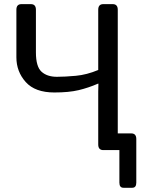

<svg xmlns="http://www.w3.org/2000/svg" viewBox="-20 -720 705 921"><path d="M58.6 -445.3V-673.3Q58.6 -700.2 83 -700.2H127.9Q152.3 -700.2 152.3 -673.3V-468.8Q152.3 -400.4 179.2 -376Q206.1 -351.6 252.9 -351.6Q291 -351.6 343.8 -356.4Q396.5 -361.3 451.2 -384.3V-673.3Q451.2 -700.2 475.6 -700.2H520.5Q544.9 -700.2 544.9 -673.3V-80.1H609.4Q633.8 -80.1 633.8 -53.2V156.2Q633.8 180.7 614.3 180.7H572.3Q552.7 180.7 552.7 156.2V0H475.6Q451.2 0 451.2 -26.9V-279.8Q451.2 -299.3 452.1 -318.8H450.2Q404.3 -298.8 357.4 -287.6Q310.5 -276.4 240.7 -276.4Q148.4 -276.4 103.5 -326.4Q58.6 -376.5 58.6 -445.3Z"/></svg>

Font: Istok Web
Style: Regular
Weight: 400
Designer: Andrey V. Panov
Foundry: Andrey V. Panov
Version: Version 1.0.2g